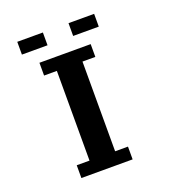

<svg xmlns="http://www.w3.org/2000/svg" viewBox="-149 -964 991 1083"><g transform="rotate(-20 346.0 -423.0)"><path d="M153.8 0V-76.7H230.5V-615.2H153.8V-691.9H461.4V-615.2H384.3V-76.7H461.4V0ZM76.7 -769V-845.7H230.5V-769ZM384.3 -769V-845.7H538.1V-769Z"/></g></svg>

Font: Good Old DOS
Style: Regular
Weight: 400
Designer: Vasily Draigo
Foundry: Vasily Draigo
Version: 1.0